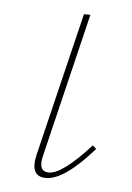

<svg xmlns="http://www.w3.org/2000/svg" viewBox="-39 -439 325 473"><g transform="rotate(5 123.5 -202.0)"><path d="M92 3Q51 3 64 -52L150 -407H166L80 -51Q70 -11 98 -11Q131 -11 200 -87L209 -79Q137 3 92 3Z"/></g></svg>

Font: EauTestText Thin
Style: Italic
Weight: 250
Italic angle: -12°
Designer: Christian Thalmann (Catharsis Fonts)
Version: Version 0.001;PS 000.001;hotconv 1.0.88;makeotf.lib2.5.64775